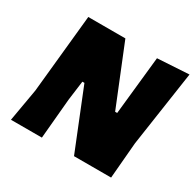

<svg xmlns="http://www.w3.org/2000/svg" viewBox="-143 -812 995 973"><g transform="rotate(30 355.0 -325.5)"><path d="M701 -651 636 -211 618 0H401L261 -348H249L234 -234L213 0H32L65 -190L111 -647H328L469 -299H481L517 -640Z"/></g></svg>

Font: Alegreya Sans Black
Style: Italic
Weight: 900
Italic angle: -7°
Designer: Juan Pablo del Peral
Foundry: Huerta Tipografica
Version: Version 2.007